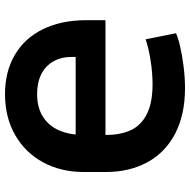

<svg xmlns="http://www.w3.org/2000/svg" viewBox="-16 -741 767 775"><g transform="rotate(90 367.5 -353.5)"><path d="M61.5 -315.9V-395.7H565.5V-275.4H209.7V-261.3Q209.7 -217.6 227.6 -185.8Q245.5 -154 279 -136.9Q312.5 -119.8 359 -119.8Q414.3 -119.8 451.5 -143.6Q488.8 -167.4 506.8 -209.9Q524.7 -252.3 524.7 -308.2V-396.9Q524.7 -456 505.6 -497.7Q486.4 -539.4 440.7 -562.6Q395 -585.8 319.9 -585.8Q275.4 -585.8 225.9 -578.1Q176.4 -570.5 138.7 -557.9L114.2 -680.2Q130.3 -688.4 167 -697Q203.7 -705.6 249.1 -711.2Q294.5 -716.8 335.8 -716.8Q442.4 -716.8 518.6 -677.4Q594.9 -638 634.6 -565.4Q674.3 -492.8 674.3 -396.9V-308.2Q674.3 -216.4 635.4 -144.3Q596.6 -72.2 525.1 -31.2Q453.7 9.8 360 9.8Q269.6 9.8 202.2 -29.5Q134.7 -68.7 98.4 -142.2Q62 -215.7 61.5 -315.9Z"/></g></svg>

Font: Pretendard Std Variable
Style: Regular
Weight: 400
Designer: Base glyphs from Inter by Rasmus Andersson; Hangeul glyphs from Noto Sans CJK(Source Han Sans) by Jang Soo-young and Kan
Foundry: Kil Hyung-jin
Version: Version 1.309;Glyphs 3.2 (3225)